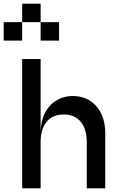

<svg xmlns="http://www.w3.org/2000/svg" viewBox="-70 -1020 640 1040"><path d="M400 -250V0H500V-300C500 -425 425 -500 325 -500C225 -500 150 -425 150 -300V-700H50V0H150V-250C150 -350 200 -400 275 -400C350 -400 400 -350 400 -250ZM-50 -800H50V-900H-50ZM50 -900H150V-1000H50ZM150 -800H250V-900H150Z"/></svg>

Font: LS-VG5000
Style: Regular
Weight: 400
Designer: Justin Bihan, 2021
Foundry: Justin Bihan, 2021
Version: Version 1.000;Glyphs 3.1.2 (3151)